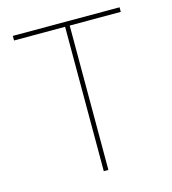

<svg xmlns="http://www.w3.org/2000/svg" viewBox="-109 -817 812 906"><g transform="rotate(-15 297.5 -364.0)"><path d="M36.6 -705.1V-727.5H558.1V-705.1H308.6V0H286.1V-705.1Z"/></g></svg>

Font: Inter 28pt Thin
Style: Regular
Weight: 250
Designer: Rasmus Andersson
Foundry: rsms
Version: Version 4.001;git-66647c0bb